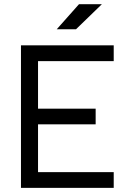

<svg xmlns="http://www.w3.org/2000/svg" viewBox="-20 -914 626 934"><path d="M82 0V-693.4H533.2V-616.7H165V-385.3H445.3V-309.1H165V-76.7H533.2V0ZM255.9 -771.5 364.3 -893.6H475.6L349.6 -771.5Z"/></svg>

Font: Cascadia Code NF SemiLight
Style: Regular
Weight: 350
Monospace: yes
Designer: Aaron Bell
Foundry: Saja Typeworks
Version: Version 2404.023; ttfautohint (v1.8.4)